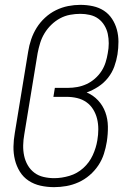

<svg xmlns="http://www.w3.org/2000/svg" viewBox="-20 -763 540 791"><path d="M203 8Q174 8 147 2Q120 -4 98 -18.5Q76 -33 62 -55.5Q48 -78 41.5 -104.5Q35 -131 35.5 -159Q36 -187 41 -215L96 -550Q100 -576 108.5 -601Q117 -626 131 -648.5Q145 -671 165.5 -690Q186 -709 210.5 -721Q235 -733 260.5 -738Q286 -743 311 -743Q338 -743 363 -737.5Q388 -732 408 -719Q428 -706 441.5 -685.5Q455 -665 461.5 -641Q468 -617 468 -591Q468 -565 464 -539Q460 -514 451 -489Q442 -464 425 -442.5Q408 -421 385 -406Q362 -391 337 -382Q364 -371 384 -349.5Q404 -328 414 -300.5Q424 -273 424.5 -242Q425 -211 420 -179Q416 -154 408 -129Q400 -104 385 -81.5Q370 -59 349 -41Q328 -23 303.5 -12Q279 -1 253.5 3.5Q228 8 203 8ZM203 -29Q234 -29 266 -38.5Q298 -48 323 -70.5Q348 -93 362 -123.5Q376 -154 381 -185Q385 -208 385 -230.5Q385 -253 380 -273.5Q375 -294 364 -312Q353 -330 336 -342Q319 -354 298 -359Q277 -364 254 -364H200L206 -401H260Q279 -401 298.5 -404.5Q318 -408 336.5 -416.5Q355 -425 371 -439Q387 -453 398 -470Q409 -487 415 -506Q421 -525 424 -544Q428 -564 428 -584.5Q428 -605 424 -623.5Q420 -642 410 -658.5Q400 -675 385 -686Q370 -697 350.5 -701.5Q331 -706 311 -706Q290 -706 268.5 -702Q247 -698 227.5 -687.5Q208 -677 191.5 -661Q175 -645 163.5 -626Q152 -607 145.5 -586Q139 -565 135 -544L80 -209Q76 -187 75.5 -164.5Q75 -142 79.5 -121Q84 -100 94.5 -82Q105 -64 121.5 -51.5Q138 -39 159.5 -34Q181 -29 203 -29Z"/></svg>

Font: Iosevka SS04 XLt Obl
Style: Regular
Weight: 200
Italic angle: -9°
Monospace: yes
Designer: Belleve Invis
Foundry: Belleve Invis
Version: Version 19.0.0; ttfautohint (v1.8.4)